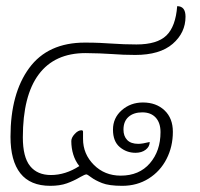

<svg xmlns="http://www.w3.org/2000/svg" viewBox="-20 -596 648 622"><path d="M54 -151Q54 -87 77.5 -58Q101 -29 145 -29Q192 -29 237 -58Q224 -74 217.5 -95Q211 -116 211 -139Q211 -150 222 -162Q233 -174 244 -174Q249 -174 249 -169V-146Q249 -97 284 -62Q319 -27 371 -27Q431 -27 465.5 -67Q500 -107 500 -168Q500 -198 484.5 -215Q469 -232 441 -232Q413 -232 396.5 -217.5Q380 -203 380 -176Q380 -155 392 -142.5Q404 -130 428 -130Q441 -130 465 -136Q465 -121 452 -111Q439 -101 419 -101Q390 -101 368 -119.5Q346 -138 346 -176Q346 -214 374.5 -239Q403 -264 443 -264Q486 -264 513 -238.5Q540 -213 540 -169Q540 -121 519.5 -81Q499 -41 461.5 -17.5Q424 6 376 6Q333 6 310.5 -3Q288 -12 275.5 -21.5Q263 -31 260 -31Q255 -31 241 -23Q219 -10 196.5 -2Q174 6 143 6Q78 6 46 -34.5Q14 -75 14 -153Q14 -293 74.5 -375.5Q135 -458 255 -458Q283 -458 304 -457Q325 -456 339 -455Q382 -452 422 -452Q489 -452 519 -481Q549 -510 554 -576Q581 -576 581 -542Q581 -490 539.5 -454Q498 -418 418 -418Q380 -418 341 -421Q328 -422 302.5 -423Q277 -424 257 -424Q157 -424 105.5 -355Q54 -286 54 -151Z"/></svg>

Font: Krub ExtraLight
Style: Italic
Weight: 275
Italic angle: -8°
Designer: Ekaluck Peanpanawate
Foundry: Cadson Demak Co.,Ltd.
Version: Version 1.000; ttfautohint (v1.6)